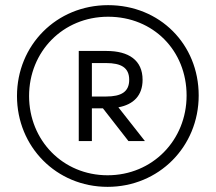

<svg xmlns="http://www.w3.org/2000/svg" viewBox="-20 -723 838 746"><path d="M398 3C597 3 752 -153 752 -352C752 -551 601 -703 400 -703C199 -703 46 -547 46 -350C46 -153 199 3 398 3ZM398 -42C224 -42 93 -178 93 -350C93 -522 224 -658 400 -658C576 -658 705 -526 705 -352C705 -178 572 -42 398 -42ZM286 -175H337V-302H380L479 -175H543L440 -306C499 -317 534 -352 534 -413C534 -489 480 -525 394 -525H286ZM337 -348V-478H392C451 -478 482 -460 482 -413C482 -366 451 -348 392 -348Z"/></svg>

Font: Chess Sans Medium
Style: Regular
Weight: 500
Designer: Wolf Bōese
Foundry: Wolf Bōese
Version: Version 7.223;Glyphs 3.3 (3306)